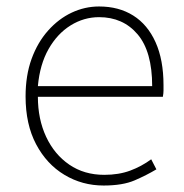

<svg xmlns="http://www.w3.org/2000/svg" viewBox="-20 -560 567 593"><path d="M300 13Q234 13 179 -20Q124 -53 91.5 -114.5Q59 -176 59 -262Q59 -327 77.5 -378Q96 -429 128.5 -465.5Q161 -502 201.5 -521Q242 -540 286 -540Q347 -540 391.5 -512Q436 -484 460.5 -429.5Q485 -375 485 -297Q485 -289 485 -280.5Q485 -272 483 -261H97Q97 -192 122.5 -137.5Q148 -83 194 -51.5Q240 -20 302 -20Q347 -20 382 -33Q417 -46 447 -68L463 -37Q433 -19 396 -3Q359 13 300 13ZM97 -294H450Q450 -401 405 -454Q360 -507 286 -507Q239 -507 198 -481.5Q157 -456 130 -408.5Q103 -361 97 -294Z"/></svg>

Font: Noto Sans TC
Style: Regular
Weight: 100
Designer: Ryoko NISHIZUKA 西塚涼子 (kana, bopomofo & ideographs); Paul D. Hunt (Latin, Greek & Cyrillic); Sandoll Communications 산돌커뮤니
Foundry: Adobe
Version: Version 2.004;hotconv 1.0.118;makeotfexe 2.5.65603